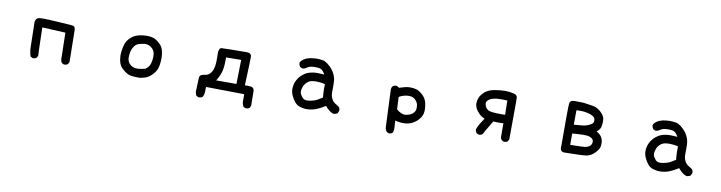

<svg xmlns="http://www.w3.org/2000/svg" viewBox="-25 -1284 8049 2142"><g transform="rotate(10 4000.0 -213.5)"><path d="M272.5 -391.6Q272.5 -403.3 277.3 -414.1Q287.1 -438.5 310.5 -444.3Q323.2 -448.2 367.7 -448.2Q412.1 -448.2 539.1 -440.4Q666 -432.6 692.4 -429.7Q708 -428.7 717.8 -418.5Q727.5 -408.2 728.5 -387.7L734.4 -20.5L721.7 2Q711.9 10.7 702.6 13.2Q693.4 15.6 687.5 15.6Q681.6 15.6 675.8 15.6L652.3 3.9Q637.7 -19.5 637.7 -46.9V-74.2Q637.7 -132.8 631.8 -336.9L368.2 -349.6Q372.1 -179.7 374 -131.8L377.9 -31.2L366.2 -7.8Q356.4 1 347.2 3.4Q337.9 5.9 332 5.9Q326.2 5.9 320.3 5.9L295.9 -6.8Q278.3 -60.5 278.3 -117.7Q278.3 -174.8 272.5 -391.6Z M1536.1 15.6Q1465.8 15.6 1435.5 9.8Q1407.2 4.9 1385.7 -8.8Q1355.5 -27.3 1327.1 -55.7Q1286.1 -96.7 1282.2 -178.7Q1281.2 -186.5 1281.2 -198.7Q1281.2 -210.9 1283.2 -231.4Q1288.1 -276.4 1300.8 -320.3Q1314.5 -366.2 1355.5 -402.8Q1396.5 -439.5 1453.1 -451.2Q1496.1 -460 1534.2 -460Q1594.7 -460 1630.9 -440.4Q1659.2 -424.8 1684.6 -399.4Q1710.9 -374 1721.7 -342.8Q1737.3 -299.8 1737.3 -242.2Q1737.3 -160.2 1716.8 -112.3Q1702.1 -78.1 1668 -44.9Q1632.8 -10.7 1601.1 -0.5Q1569.3 9.8 1537.1 15.6ZM1639.6 -193.4Q1644.5 -219.7 1644.5 -238.8Q1644.5 -257.8 1642.6 -274.4Q1637.7 -308.6 1614.3 -332Q1579.1 -367.2 1536.1 -367.2Q1528.3 -367.2 1519.5 -366.2Q1489.3 -362.3 1460 -353.5Q1419.9 -341.8 1395.5 -291Q1376 -249 1376 -194.3Q1376 -187.5 1376 -180.7Q1377.9 -143.6 1399.4 -119.1Q1422.9 -94.7 1448.2 -86.9Q1466.8 -81.1 1488.3 -81.1Q1498 -81.1 1508.8 -82Q1543 -85.9 1579.1 -94.7Q1599.6 -107.4 1616.2 -129.4Q1632.8 -151.4 1639.6 -193.4Z M2706.1 -105.5Q2722.7 -106.4 2735.4 -106.4Q2774.4 -106.4 2790 -98.6Q2810.5 -87.9 2812.5 -61.5L2814.5 107.4L2802.7 130.9Q2793 139.6 2783.7 142.1Q2774.4 144.5 2768.6 144.5Q2762.7 144.5 2756.8 144.5L2732.4 132.8Q2715.8 103.5 2715.8 72.3Q2715.8 68.4 2715.8 64.5V-6.8L2282.2 -12.7Q2282.2 14.6 2281.2 43.9Q2280.3 73.2 2264.6 102.5Q2253.9 110.4 2244.6 112.8Q2235.4 115.2 2229.5 115.2Q2223.6 115.2 2217.8 115.2L2194.3 103.5Q2181.6 83 2179.7 62.5Q2179.7 62.5 2185.5 -92.8Q2185.5 -126 2210 -134.8Q2228.5 -141.6 2253.9 -145.5Q2280.3 -149.4 2300.8 -168.9Q2342.8 -210.9 2346.7 -297.9Q2347.7 -321.3 2347.7 -350.6Q2347.7 -379.9 2346.7 -415Q2346.7 -428.7 2351.6 -441.4Q2358.4 -465.8 2375 -468.8Q2387.7 -470.7 2478 -471.7Q2568.4 -472.7 2663.1 -473.6Q2693.4 -472.7 2706.1 -459Q2715.8 -450.2 2715.8 -436.5Q2716.8 -432.6 2716.8 -426.8Q2716.8 -375 2706.1 -105.5ZM2444.3 -376Q2445.3 -365.2 2445.3 -358.9Q2445.3 -352.5 2445.3 -345.7Q2445.3 -325.2 2443.4 -293Q2439.5 -224.6 2416 -170.9Q2403.3 -139.6 2380.9 -104.5H2610.4L2616.2 -377.9Z M3678.7 -259.8 3677.7 -201.2Q3677.7 -158.2 3692.4 -128.9Q3708 -97.7 3731.4 -82Q3756.8 -64.5 3777.3 -52.7Q3792 -36.1 3792 -15.6Q3792 -4.9 3790 -2L3779.3 20.5Q3758.8 35.2 3733.4 35.2H3732.4Q3689.5 24.4 3637.7 -37.1Q3587.9 -3.9 3536.1 16.1Q3484.4 36.1 3427.7 36.1Q3413.1 36.1 3406.2 35.2Q3376 31.2 3349.6 22.5Q3317.4 12.7 3292.5 -17.6Q3267.6 -47.9 3251 -85.4Q3234.4 -123 3234.4 -160.2Q3234.4 -168 3235.4 -176.8Q3239.3 -222.7 3259.8 -260.7Q3280.3 -297.9 3311 -324.7Q3341.8 -351.6 3373 -363.3Q3420.9 -381.8 3481.4 -381.8Q3512.7 -381.8 3557.6 -377.9Q3543 -403.3 3528.3 -418.9Q3509.8 -437.5 3479.5 -440.4Q3462.9 -442.4 3445.8 -442.4Q3428.7 -442.4 3413.6 -440.9Q3398.4 -439.5 3387.7 -436.5Q3365.2 -429.7 3344.7 -415Q3330.1 -403.3 3309.6 -403.3Q3306.6 -403.3 3300.8 -403.3L3277.3 -415Q3264.6 -432.6 3262.7 -454.1Q3263.7 -463.9 3267.6 -469.7Q3272.5 -479.5 3278.3 -484.4Q3324.2 -530.3 3411.1 -536.1Q3429.7 -538.1 3447.8 -538.1Q3465.8 -538.1 3483.4 -536.1Q3519.5 -534.2 3543.9 -521.5Q3571.3 -507.8 3604 -475.1Q3636.7 -442.4 3656.7 -400.4Q3676.8 -358.4 3677.7 -308.6Q3678.7 -284.2 3678.7 -259.8ZM3583 -273.4Q3556.6 -281.2 3528.3 -283.7Q3500 -286.1 3490.2 -286.1Q3480.5 -286.1 3469.2 -286.1Q3458 -286.1 3440.4 -283.2Q3404.3 -278.3 3376.5 -251Q3348.6 -223.6 3339.8 -187.5Q3333 -163.1 3333 -150.4Q3333 -137.7 3335 -129.9Q3339.8 -111.3 3364.3 -81.1Q3381.8 -59.6 3418 -59.6Q3428.7 -59.6 3440.4 -61.5Q3498 -70.3 3533.2 -89.8L3587.9 -123Q3585 -156.2 3583.5 -174.8Q3582 -193.4 3582 -217.3Q3582 -241.2 3583 -273.4Z M4689.5 -74.2Q4622.1 2.9 4518.6 2.9Q4472.7 2.9 4427.7 -10.7Q4427.7 -2 4427.7 12.7Q4427.7 27.3 4429.7 44.9Q4431.6 62.5 4431.6 71.8Q4431.6 81.1 4430.7 93.3Q4429.7 105.5 4424.8 125Q4415 134.8 4404.8 138.7Q4394.5 142.6 4381.8 142.6H4379.9L4355.5 131.8Q4335.9 107.4 4335 76.2L4317.4 -344.7V-345.7Q4318.4 -364.3 4329.1 -378.9Q4345.7 -394.5 4371.1 -394.5H4373L4397.5 -383.8L4403.3 -377Q4436.5 -387.7 4465.8 -395.5Q4495.1 -403.3 4527.3 -403.3Q4563.5 -403.3 4595.2 -395Q4627 -386.7 4667 -351.6Q4708 -315.4 4720.7 -263.7Q4730.5 -222.7 4730.5 -183.6Q4730.5 -174.8 4729.5 -167Q4727.5 -118.2 4689.5 -74.2ZM4530.3 -307.6Q4471.7 -307.6 4418 -276.4L4424.8 -136.7Q4476.6 -92.8 4518.6 -92.8Q4521.5 -92.8 4523.4 -92.8Q4569.3 -96.7 4604.5 -122.1Q4632.8 -148.4 4635.7 -171.9Q4637.7 -182.6 4637.7 -195.8Q4637.7 -209 4634.8 -225.6Q4628.9 -253.9 4603.5 -279.3Q4583 -299.8 4558.6 -304.7Q4544.9 -307.6 4530.3 -307.6Z M5620.1 -189.5Q5596.7 -187.5 5567.9 -187.5Q5539.1 -187.5 5504.9 -189.5L5456.1 -107.4Q5433.6 -71.3 5413.1 -31.2Q5403.3 -22.5 5394 -20Q5384.8 -17.6 5378.9 -17.6Q5373 -17.6 5367.2 -17.6L5343.8 -29.3Q5331.1 -46.9 5329.1 -69.3Q5343.8 -111.3 5364.7 -143.1Q5385.7 -174.8 5404.3 -204.1Q5367.2 -217.8 5338.9 -246.1Q5284.2 -299.8 5284.2 -357.4Q5284.2 -364.3 5285.2 -370.1Q5290 -419.9 5315.4 -453.1Q5329.1 -471.7 5351.6 -492.2Q5388.7 -523.4 5452.1 -536.1Q5521.5 -548.8 5578.1 -548.8Q5628.9 -548.8 5673.8 -537.1Q5708 -530.3 5715.8 -505.9Q5716.8 -502 5717.3 -494.6Q5717.8 -487.3 5717.8 -393.1Q5717.8 -298.8 5715.8 -25.4L5704.1 -2Q5694.3 6.8 5685.1 9.3Q5675.8 11.7 5669.9 11.7Q5664.1 11.7 5658.2 11.7L5635.7 0Q5621.1 -16.6 5620.1 -35.2ZM5619.1 -447.3Q5572.3 -449.2 5559.6 -449.2Q5515.6 -449.2 5498 -447.3Q5471.7 -443.4 5455.1 -438.5Q5422.9 -429.7 5400.4 -407.2Q5386.7 -393.6 5386.7 -375Q5386.7 -366.2 5389.6 -356.4Q5399.4 -322.3 5428.7 -302.7Q5454.1 -285.2 5582 -285.2Q5600.6 -285.2 5622.1 -286.1Z M6360.4 -572.3 6427.7 -571.3Q6453.1 -571.3 6476.6 -567.9Q6500 -564.5 6513.7 -562.5Q6540 -558.6 6571.3 -553.7Q6623 -544.9 6667 -501Q6704.1 -464.8 6708 -432.6Q6710 -418 6710 -406.7Q6710 -395.5 6710 -388.7Q6709 -374 6707 -356.4Q6703.1 -313.5 6660.2 -281.2Q6684.6 -266.6 6703.1 -249Q6737.3 -212.9 6737.3 -158.2Q6737.3 -141.6 6734.4 -123Q6726.6 -86.9 6687.5 -47.9Q6648.4 -8.8 6605.5 1.5Q6562.5 11.7 6342.8 13.7Q6324.2 13.7 6312.5 2.9Q6298.8 -10.7 6298.8 -39.1Q6298.8 -44.9 6299.8 -50.8Q6297.9 -520.5 6304.7 -543Q6313.5 -572.3 6360.4 -572.3ZM6636.7 -150.4Q6636.7 -154.3 6636.7 -160.2Q6636.7 -166 6634.8 -174.8Q6629.9 -189.5 6610.4 -201.2Q6591.8 -211.9 6567.4 -215.8Q6556.6 -217.8 6522.5 -217.8Q6488.3 -217.8 6395.5 -210.9V-82Q6538.1 -84 6562 -87.9Q6585.9 -91.8 6607.4 -103.5Q6633.8 -122.1 6636.7 -150.4ZM6601.6 -361.3Q6606.4 -366.2 6609.4 -372.1Q6612.3 -377.9 6612.8 -384.3Q6613.3 -390.6 6613.3 -395.5Q6613.3 -400.4 6611.3 -411.6Q6609.4 -422.9 6600.6 -431.6Q6574.2 -458 6502.9 -470.7Q6474.6 -475.6 6446.8 -475.6Q6418.9 -475.6 6397.5 -474.6L6395.5 -310.5Q6441.4 -315.4 6486.3 -318.4Q6531.2 -321.3 6571.3 -341.8Q6590.8 -351.6 6601.6 -361.3Z M7678.7 -259.8 7677.7 -201.2Q7677.7 -158.2 7692.4 -128.9Q7708 -97.7 7731.4 -82Q7756.8 -64.5 7777.3 -52.7Q7792 -36.1 7792 -15.6Q7792 -4.9 7790 -2L7779.3 20.5Q7758.8 35.2 7733.4 35.2H7732.4Q7689.5 24.4 7637.7 -37.1Q7587.9 -3.9 7536.1 16.1Q7484.4 36.1 7427.7 36.1Q7413.1 36.1 7406.2 35.2Q7376 31.2 7349.6 22.5Q7317.4 12.7 7292.5 -17.6Q7267.6 -47.9 7251 -85.4Q7234.4 -123 7234.4 -160.2Q7234.4 -168 7235.4 -176.8Q7239.3 -222.7 7259.8 -260.7Q7280.3 -297.9 7311 -324.7Q7341.8 -351.6 7373 -363.3Q7420.9 -381.8 7481.4 -381.8Q7512.7 -381.8 7557.6 -377.9Q7543 -403.3 7528.3 -418.9Q7509.8 -437.5 7479.5 -440.4Q7462.9 -442.4 7445.8 -442.4Q7428.7 -442.4 7413.6 -440.9Q7398.4 -439.5 7387.7 -436.5Q7365.2 -429.7 7344.7 -415Q7330.1 -403.3 7309.6 -403.3Q7306.6 -403.3 7300.8 -403.3L7277.3 -415Q7264.6 -432.6 7262.7 -454.1Q7263.7 -463.9 7267.6 -469.7Q7272.5 -479.5 7278.3 -484.4Q7324.2 -530.3 7411.1 -536.1Q7429.7 -538.1 7447.8 -538.1Q7465.8 -538.1 7483.4 -536.1Q7519.5 -534.2 7543.9 -521.5Q7571.3 -507.8 7604 -475.1Q7636.7 -442.4 7656.7 -400.4Q7676.8 -358.4 7677.7 -308.6Q7678.7 -284.2 7678.7 -259.8ZM7583 -273.4Q7556.6 -281.2 7528.3 -283.7Q7500 -286.1 7490.2 -286.1Q7480.5 -286.1 7469.2 -286.1Q7458 -286.1 7440.4 -283.2Q7404.3 -278.3 7376.5 -251Q7348.6 -223.6 7339.8 -187.5Q7333 -163.1 7333 -150.4Q7333 -137.7 7335 -129.9Q7339.8 -111.3 7364.3 -81.1Q7381.8 -59.6 7418 -59.6Q7428.7 -59.6 7440.4 -61.5Q7498 -70.3 7533.2 -89.8L7587.9 -123Q7585 -156.2 7583.5 -174.8Q7582 -193.4 7582 -217.3Q7582 -241.2 7583 -273.4Z"/></g></svg>

Font: JasonHandwriting2
Style: SemiBold
Weight: 600
Version: Version 1.04.7